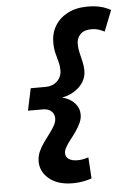

<svg xmlns="http://www.w3.org/2000/svg" viewBox="-61 -755 722 1023"><g transform="rotate(-5 300.0 -243.5)"><path d="M287 222Q207 222 161 184Q115 146 115 91Q115 63 126 38.5Q137 14 153 -8.5Q169 -31 185 -52Q201 -73 212 -92.5Q223 -112 223 -131Q223 -154 207 -169Q191 -184 162 -184H82L107 -302H187Q224 -302 248.5 -325Q273 -348 273 -383Q273 -407 267 -429Q261 -451 254.5 -476.5Q248 -502 248 -534Q248 -584 272 -623.5Q296 -663 340.5 -686Q385 -709 447 -709Q484 -709 513.5 -702Q543 -695 570 -680L526 -568Q508 -578 491.5 -582.5Q475 -587 457 -587Q417 -587 397 -566.5Q377 -546 377 -514Q377 -491 383 -466.5Q389 -442 394.5 -418Q400 -394 400 -371Q400 -321 362.5 -284.5Q325 -248 269 -238Q312 -227 336 -200.5Q360 -174 360 -139Q360 -117 350 -95Q340 -73 325 -51.5Q310 -30 294.5 -10.5Q279 9 269 26.5Q259 44 259 59Q259 79 275.5 90.5Q292 102 323 102Q340 102 356 98.5Q372 95 381 92L388 205Q366 213 339.5 217.5Q313 222 287 222Z"/></g></svg>

Font: Red Hat Mono
Style: Italic
Weight: 300
Italic angle: -12°
Monospace: yes
Designer: Pentagram, MCKL
Foundry: Pentagram, MCKL
Version: Version 1.023